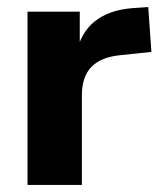

<svg xmlns="http://www.w3.org/2000/svg" viewBox="-20 -524 452 544"><path d="M58 0V-491H206V-371H196Q208 -431 248.5 -463.5Q289 -496 356 -501L400 -504L409 -377L324 -368Q267 -363 239.5 -335Q212 -307 212 -254V0Z"/></svg>

Font: Nunito Sans 12pt ExtraBold
Style: Regular
Weight: 800
Designer: Vernon Adams
Foundry: Vernon Adams
Version: Version 3.101;gftools[0.9.27]